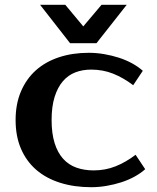

<svg xmlns="http://www.w3.org/2000/svg" viewBox="-20 -760 655 800"><path d="M350 -540Q382 -540 414 -534.5Q446 -529 475.5 -519.5Q505 -510 530.5 -496Q556 -482 575 -465L535 -405Q494 -436 451.5 -453Q409 -470 360 -470Q324 -470 294 -458.5Q264 -447 242 -421.5Q220 -396 207.5 -356Q195 -316 195 -260Q195 -204 207.5 -164Q220 -124 243 -98.5Q266 -73 298.5 -61.5Q331 -50 370 -50Q419 -50 461.5 -67Q504 -84 545 -115L585 -55Q566 -38 540.5 -24Q515 -10 485.5 -0.5Q456 9 424 14.5Q392 20 360 20Q289 20 230.5 1.5Q172 -17 131 -52.5Q90 -88 67.5 -140Q45 -192 45 -260Q45 -327 67.5 -379.5Q90 -432 130 -467.5Q170 -503 226 -521.5Q282 -540 350 -540ZM272 -580 147 -740H252L327 -650L403 -740H508L382 -580Z"/></svg>

Font: Prosto One
Style: Regular
Weight: 400
Designer: Pavel Emelyanov and Jovanny lemonad
Foundry: Pavel Emelyanov and Jovanny Lemonad
Version: Version 1.001